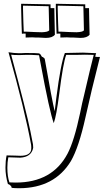

<svg xmlns="http://www.w3.org/2000/svg" viewBox="-20 -790 550 1018"><path d="M276 -770 432 -767V-747H452Q452 -736 453 -693Q455 -630 455 -606Q442 -589 407 -589Q397 -589 368 -591H369Q364 -591 353 -591Q341 -592 335 -592Q314 -592 300 -591V-612Q296 -612 290 -612Q283 -611 280 -611Q280 -631 278 -668Q276 -717 276 -749ZM92 -770 248 -767V-747H268Q268 -736 269 -693Q271 -630 271 -606Q258 -589 223 -589Q213 -589 184 -591H185Q180 -591 169 -591Q157 -592 151 -592Q130 -592 116 -591V-612Q112 -612 106 -612Q99 -611 96 -611Q96 -631 94 -668Q92 -717 92 -749ZM208 -487 217 -479Q256 -256 270 -200Q273 -222 279 -274Q302 -454 324 -509Q340 -509 372 -510Q404 -511 420 -511Q432 -511 490 -508Q487 -502 485 -489Q490 -489 499 -488Q507 -488 510 -488Q463 -304 433 -167Q398 -9 356 64Q269 207 83 208Q57 208 42 206Q41 204 40 199Q31 187 22 186Q9 142 9 99Q9 62 15 34Q32 34 59 35Q79 36 88 36Q139 36 145 5Q146 -1 146 -7Q146 -17 145 -23V-22Q111 -209 25 -513Q57 -508 76 -508Q82 -508 95 -508Q108 -509 114 -509Q174 -509 188 -507L197 -499Q200 -488 208 -487ZM187 -497Q161 -499 146 -499Q136 -499 115 -499Q93 -498 83 -498Q49 -498 39 -500Q120 -199 141 -95Q149 -58 155 -24Q156 -16 156 -6Q146 43 87 46Q77 46 56 45Q34 44 24 44Q19 71 19 99Q19 146 30 177Q42 178 63 178Q257 178 338 25Q373 -41 405 -192Q417 -252 424 -278Q462 -442 477 -499Q459 -500 430 -500Q414 -500 384 -499Q357 -499 344 -499H331Q315 -458 294 -292Q279 -175 265 -137Q243 -196 195 -455Q190 -481 187 -497ZM422 -757 286 -760V-744Q286 -715 288 -671Q290 -637 290 -622H307Q321 -622 350 -620Q375 -619 386 -619Q418 -620 425 -629Q425 -653 423 -717Q422 -750 422 -757ZM238 -757 102 -760V-744Q102 -715 104 -671Q106 -637 106 -622H123Q137 -622 166 -620Q191 -619 202 -619Q234 -620 241 -629Q241 -653 239 -717Q238 -750 238 -757Z"/></svg>

Font: Londrina Shadow
Style: Regular
Weight: 400
Designer: Marcelo Magalhaes
Foundry: Marcelo Magalhães
Version: Version 1.001 2011